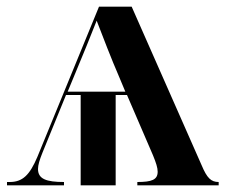

<svg xmlns="http://www.w3.org/2000/svg" viewBox="-20 -556 677 576"><path d="M1 0H172V-10C119 -10 94 -19 94 -49C94 -61 99 -77 107 -97L178 -271H222V0H327V-271H361L439 -90C448 -68 453 -53 453 -41C453 -17 436 -10 392 -10V0H636V-10C613 -10 601 -22 585 -60L375 -536H277L92 -85C69 -31 48 -10 9 -10H1ZM183 -281 207 -339C224 -379 256 -458 270 -494C287 -450 314 -379 338 -324L356 -281Z"/></svg>

Font: Noto Serif Display SemiBold
Style: Regular
Weight: 600
Designer: Monotype Design Team
Foundry: Monotype Imaging Inc.
Version: Version 2.009